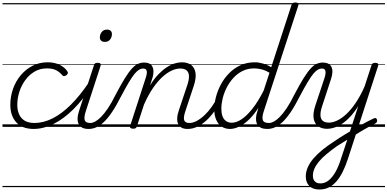

<svg xmlns="http://www.w3.org/2000/svg" viewBox="-20 -1020 3116 1544"><path d="M252 17Q159 17 111 -36Q63 -89 63 -177Q63 -243 84.5 -304.5Q106 -366 146 -414Q186 -462 241 -490.5Q296 -519 363 -519Q419 -519 460 -498.5Q501 -478 521 -447Q528 -438 525.5 -431Q523 -424 514 -415Q503 -408 494.5 -408Q486 -408 480 -416Q461 -439 433 -454.5Q405 -470 357 -470Q302 -470 258.5 -444.5Q215 -419 183.5 -376Q152 -333 135.5 -281Q119 -229 119 -176Q119 -134 133.5 -101Q148 -68 178.5 -49.5Q209 -31 258 -31Q269 -31 273.5 -23.5Q278 -16 277 -6.5Q276 3 269.5 10Q263 17 252 17ZM0 475H524V485H0ZM0 -20H524V0H0ZM0 -505H524V-500H0ZM0 -995H524V-985H0Z M249 17Q238 17 232.5 10Q227 3 227.5 -6.5Q228 -16 235.5 -23.5Q243 -31 256 -31Q330 -31 404 -68.5Q478 -106 550.5 -178.5Q623 -251 693 -355Q698 -362 707 -359.5Q716 -357 721 -349Q726 -341 720 -332Q648 -218 569.5 -140.5Q491 -63 410 -23Q329 17 249 17ZM524 475V485ZM524 -20V0ZM524 -505V-500ZM524 -995V-985Z M692 17Q662 17 642 7Q622 -3 612.5 -22.5Q603 -42 604 -69.5Q605 -97 617 -132L735 -494Q739 -506 745 -510.5Q751 -515 765 -515Q781 -515 787 -509Q793 -503 789 -491L671 -129Q654 -78 661 -54.5Q668 -31 706 -31Q717 -31 721 -23.5Q725 -16 723.5 -7Q722 2 714 9.5Q706 17 692 17ZM823 -683Q806 -683 794.5 -692Q783 -701 783 -719Q783 -743 798 -762.5Q813 -782 840 -782Q858 -782 869 -773Q880 -764 880 -745Q880 -722 865.5 -702.5Q851 -683 823 -683ZM524 475H849V485H524ZM524 -20H849V0H524ZM524 -505H849V-500H524ZM524 -995H849V-985H524Z M693 17Q682 17 678.5 9.5Q675 2 677.5 -7Q680 -16 687.5 -23.5Q695 -31 707 -31Q724 -31 745.5 -42.5Q767 -54 792.5 -79.5Q818 -105 847.5 -148.5Q877 -192 909 -257Q952 -339 984 -390.5Q1016 -442 1041.5 -469.5Q1067 -497 1090.5 -507Q1114 -517 1140 -517Q1150 -517 1152.5 -509.5Q1155 -502 1152.5 -493Q1150 -484 1144 -476.5Q1138 -469 1131 -469Q1115 -469 1098.5 -459.5Q1082 -450 1062.5 -426.5Q1043 -403 1017 -359.5Q991 -316 955 -248Q915 -169 880 -117.5Q845 -66 813.5 -37Q782 -8 752.5 4.5Q723 17 693 17ZM849 475H949V485H849ZM849 -20H949V0H849ZM849 -505H949V-500H849ZM849 -995H949V-985H849Z M1488 17Q1460 17 1441 7Q1422 -3 1413 -22.5Q1404 -42 1405 -69.5Q1406 -97 1418 -132L1488 -341Q1501 -382 1499.5 -410.5Q1498 -439 1480.5 -454Q1463 -469 1429 -469Q1398 -469 1362 -453Q1326 -437 1287.5 -402.5Q1249 -368 1211 -313Q1173 -258 1138 -179L1081 -4Q1078 6 1071.5 10.5Q1065 15 1050 15Q1038 15 1030.5 10Q1023 5 1026 -6L1152 -394Q1165 -433 1159.5 -451Q1154 -469 1131 -469Q1120 -469 1115.5 -476.5Q1111 -484 1112.5 -493Q1114 -502 1121 -509.5Q1128 -517 1140 -517Q1164 -517 1180 -509Q1196 -501 1204.5 -486Q1213 -471 1214 -450.5Q1215 -430 1209 -404L1187 -334Q1219 -386 1252.5 -421Q1286 -456 1319.5 -478Q1353 -500 1384 -509.5Q1415 -519 1442 -519Q1488 -519 1516.5 -498Q1545 -477 1552 -435Q1559 -393 1538 -329L1471 -127Q1454 -77 1461 -54Q1468 -31 1503 -31Q1513 -31 1517 -23.5Q1521 -16 1519.5 -7Q1518 2 1510 9.5Q1502 17 1488 17ZM949 475H1645V485H949ZM949 -20H1645V0H949ZM949 -505H1645V-500H949ZM949 -995H1645V-985H949Z M1488 17Q1477 17 1472.5 9.5Q1468 2 1469.5 -7Q1471 -16 1479.5 -23.5Q1488 -31 1503 -31Q1531 -31 1562 -47.5Q1593 -64 1624 -93Q1655 -122 1683 -161.5Q1711 -201 1734 -247Q1739 -257 1748 -256.5Q1757 -256 1763.5 -249.5Q1770 -243 1765 -233Q1740 -179 1709 -133Q1678 -87 1642 -53.5Q1606 -20 1567.5 -1.5Q1529 17 1488 17ZM1645 475V485ZM1645 -20V0ZM1645 -505V-500ZM1645 -995V-985Z M1830 17Q1791 17 1762.5 -2Q1734 -21 1718.5 -57Q1703 -93 1703 -141Q1703 -186 1716 -237.5Q1729 -289 1755 -338.5Q1781 -388 1820.5 -429Q1860 -470 1912 -494.5Q1964 -519 2029 -519Q2061 -519 2096.5 -508.5Q2132 -498 2161 -479L2324 -979Q2328 -991 2335 -995.5Q2342 -1000 2355 -1000Q2373 -1000 2378 -992.5Q2383 -985 2378 -973L2102 -128Q2085 -77 2093.5 -54Q2102 -31 2142 -31Q2150 -31 2154 -23.5Q2158 -16 2156.5 -7Q2155 2 2148 9.5Q2141 17 2128 17Q2101 17 2082 9Q2063 1 2052.5 -13.5Q2042 -28 2039.5 -49.5Q2037 -71 2042 -98L2058 -153Q2017 -90 1976.5 -53Q1936 -16 1898.5 0.5Q1861 17 1830 17ZM1844 -33Q1881 -33 1923 -61Q1965 -89 2010.5 -146.5Q2056 -204 2100 -291L2147 -435Q2111 -456 2081 -463Q2051 -470 2024 -470Q1972 -470 1930 -449Q1888 -428 1856 -392.5Q1824 -357 1802.5 -314.5Q1781 -272 1770.5 -228Q1760 -184 1760 -146Q1760 -111 1769 -86Q1778 -61 1797 -47Q1816 -33 1844 -33ZM1645 475H2286V485H1645ZM1645 -20H2286V0H1645ZM1645 -505H2286V-500H1645ZM1645 -995H2286V-985H1645Z M2130 17Q2119 17 2115.5 9.5Q2112 2 2114.5 -7Q2117 -16 2124.5 -23.5Q2132 -31 2144 -31Q2161 -31 2182.5 -42.5Q2204 -54 2229.5 -79.5Q2255 -105 2284.5 -148.5Q2314 -192 2346 -257Q2389 -339 2421 -390.5Q2453 -442 2478.5 -469.5Q2504 -497 2527.5 -507Q2551 -517 2577 -517Q2587 -517 2589.5 -509.5Q2592 -502 2589.5 -493Q2587 -484 2581 -476.5Q2575 -469 2568 -469Q2552 -469 2535.5 -459.5Q2519 -450 2499.5 -426.5Q2480 -403 2454 -359.5Q2428 -316 2392 -248Q2352 -169 2317 -117.5Q2282 -66 2250.5 -37Q2219 -8 2189.5 4.5Q2160 17 2130 17ZM2286 475H2386V485H2286ZM2286 -20H2386V0H2286ZM2286 -505H2386V-500H2286ZM2286 -995H2386V-985H2286Z M2831 17Q2858 0 2884.5 -15.5Q2911 -31 2937 -44Q2963 -57 2986 -68Q2997 -73 3003.5 -69Q3010 -65 3012 -56.5Q3014 -48 3010.5 -39.5Q3007 -31 2998 -27Q2976 -16 2954.5 -4.5Q2933 7 2910.5 20Q2888 33 2865.5 46.5Q2843 60 2821 75ZM2548 504Q2495 504 2467 475Q2439 446 2439 400Q2439 362 2455 325.5Q2471 289 2501 254Q2531 219 2573.5 184.5Q2616 150 2669 116Q2690 101 2711 88Q2732 75 2752.5 62Q2773 49 2794 37L2861 -167Q2829 -116 2795.5 -80.5Q2762 -45 2729.5 -24Q2697 -3 2667 6.5Q2637 16 2611 16Q2568 16 2539 -4.5Q2510 -25 2502.5 -66.5Q2495 -108 2516 -172L2590 -394Q2602 -433 2596.5 -451Q2591 -469 2568 -469Q2557 -469 2552 -476.5Q2547 -484 2548.5 -493Q2550 -502 2557 -509.5Q2564 -517 2577 -517Q2602 -517 2619.5 -508Q2637 -499 2645.5 -481.5Q2654 -464 2653 -439.5Q2652 -415 2642 -385L2570 -165Q2556 -123 2557 -93.5Q2558 -64 2575 -49Q2592 -34 2625 -34Q2655 -34 2690 -50Q2725 -66 2763 -100.5Q2801 -135 2839 -190.5Q2877 -246 2912 -325L2967 -494Q2971 -506 2977.5 -510.5Q2984 -515 2997 -515Q3014 -515 3019.5 -508Q3025 -501 3020 -488L2777 260Q2758 318 2735 363.5Q2712 409 2684 440.5Q2656 472 2622.5 488Q2589 504 2548 504ZM2556 455Q2592 455 2622.5 431Q2653 407 2678.5 361.5Q2704 316 2723 254L2773 103Q2759 112 2744.5 121Q2730 130 2715.5 139Q2701 148 2687 157Q2641 190 2605 220Q2569 250 2545 279Q2521 308 2508.5 336.5Q2496 365 2496 394Q2496 412 2502.5 425.5Q2509 439 2522.5 447Q2536 455 2556 455ZM2386 475H3076V485H2386ZM2386 -20H3076V0H2386ZM2386 -505H3076V-500H2386ZM2386 -995H3076V-985H2386Z"/></svg>

Font: Playwrite CZ Guides
Style: Regular
Weight: 400
Designer: Veronika Burian, José Scaglione
Foundry: TypeTogether
Version: Version 1.003